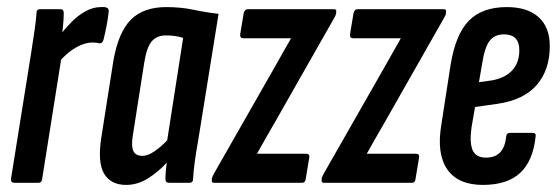

<svg xmlns="http://www.w3.org/2000/svg" viewBox="-20 -516 1575 542"><path d="M21 0Q10 0 11 -11L68 -367Q74 -406 78 -433.5Q82 -461 83 -479Q83 -490 93 -490H151Q160 -490 160 -479Q160 -460 157 -434Q154 -408 152 -391L157 -376L99 -11Q98 0 89 0ZM144 -338 152 -420Q166 -438 183.5 -455.5Q201 -473 222 -484.5Q243 -496 265 -496Q270 -496 274 -496Q278 -496 282 -494Q287 -492 287 -484Q285 -465 281 -444Q277 -423 272 -403Q268 -392 260 -394Q256 -395 252 -395.5Q248 -396 241 -396Q226 -396 209 -389Q192 -382 175.5 -369Q159 -356 144 -338Z M336 6Q293 6 274 -25.5Q255 -57 266 -128L300 -344Q314 -425 349.5 -460.5Q385 -496 449 -496Q491 -496 526 -488.5Q561 -481 597 -477L540 -123Q533 -84 529.5 -57Q526 -30 525 -11Q525 0 515 0H457Q447 0 447 -11Q447 -20 448 -32Q449 -44 451 -57Q426 -30 397 -12Q368 6 336 6ZM382 -76Q397 -76 415.5 -88.5Q434 -101 452 -120L497 -409Q485 -413 473 -414.5Q461 -416 448 -416Q423 -416 408.5 -399.5Q394 -383 387 -338L355 -134Q350 -103 356.5 -89.5Q363 -76 382 -76Z M584 0Q577 0 578 -8V-12Q580 -19 584 -26L754 -324Q766 -345 777.5 -365.5Q789 -386 801 -407V-408Q783 -408 769 -408Q755 -408 739 -408H667Q657 -408 658 -419L668 -479Q671 -490 679 -490H922Q931 -490 929 -483V-479Q928 -472 921 -461L755 -169Q743 -148 730.5 -126.5Q718 -105 706 -83V-82Q721 -82 734 -82Q747 -82 762 -82H844Q855 -82 853 -71L843 -11Q842 0 833 0Z M894 0Q887 0 888 -8V-12Q890 -19 894 -26L1064 -324Q1076 -345 1087.5 -365.5Q1099 -386 1111 -407V-408Q1093 -408 1079 -408Q1065 -408 1049 -408H977Q967 -408 968 -419L978 -479Q981 -490 989 -490H1232Q1241 -490 1239 -483V-479Q1238 -472 1231 -461L1065 -169Q1053 -148 1040.5 -126.5Q1028 -105 1016 -83V-82Q1031 -82 1044 -82Q1057 -82 1072 -82H1154Q1165 -82 1163 -71L1153 -11Q1152 0 1143 0Z M1343 6Q1273 6 1242.5 -38Q1212 -82 1226 -165L1252 -333Q1266 -419 1303.5 -457.5Q1341 -496 1411 -496Q1469 -496 1500.5 -467.5Q1532 -439 1532 -386Q1532 -319 1495.5 -276.5Q1459 -234 1385 -223L1321 -214L1311 -156Q1305 -112 1314.5 -91.5Q1324 -71 1352 -71Q1378 -71 1392 -86Q1406 -101 1409 -131Q1410 -141 1420 -141H1483Q1494 -141 1492 -131Q1485 -62 1448.5 -28Q1412 6 1343 6ZM1332 -284 1368 -289Q1407 -296 1426.5 -318Q1446 -340 1446 -374Q1446 -419 1403 -419Q1376 -419 1362 -400.5Q1348 -382 1341 -336Z"/></svg>

Font: Sofia Sans Extra Condensed SemiBold
Style: Italic
Weight: 600
Italic angle: -9°
Designer: Botio Nikoltchev, Ani Petrova
Foundry: lettersoup
Version: Version 4.101